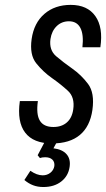

<svg xmlns="http://www.w3.org/2000/svg" viewBox="-20 -569 428 775"><path d="M353 -125.1Q362.7 -194 335.3 -230.4Q307.9 -266.7 271.8 -292Q235.7 -317.3 206.6 -342.1Q177.6 -367 183.7 -411.4Q188.6 -444 208.9 -463.6Q229.1 -483.1 258.3 -483.1Q290.6 -483.1 304.5 -456.2Q318.4 -429.3 312.7 -378.3H385.1Q397 -458.6 364.9 -503.9Q332.9 -549.3 265.4 -549.3Q201.4 -549.3 159.2 -512.9Q117 -476.4 107.7 -411.4Q98.7 -347.7 126.4 -313.4Q154 -279 189.6 -254Q225.3 -229 254 -202.6Q282.7 -176.3 275.6 -127.4Q270.7 -92.7 249.6 -74.6Q228.6 -56.4 195.7 -56.4Q156.4 -56.4 140.9 -81.9Q125.4 -107.4 132.9 -161H60.1Q48.3 -77.1 81.6 -33.6Q114.9 10 190.4 10Q261.6 10 302.5 -24.3Q343.4 -58.6 353 -125.1ZM141.1 68.9Q145.4 67.3 150.9 66.5Q156.4 65.7 162.4 65.7Q181.1 65.7 191.1 75.1Q201.1 84.4 199.4 101.1Q196.7 117.7 183.5 128.2Q170.3 138.7 152.3 138.7Q140.7 138.7 128.1 134.1Q115.6 129.4 102.6 120.4L78.4 157.6Q95.4 172 113.9 178.9Q132.3 185.9 154.9 185.9Q198.9 185.9 227.3 163.6Q255.7 141.4 261 104.7Q265.7 72.7 248.6 53.4Q231.6 34 195.7 29.6L218.7 -12.3H168.9L132 57.6Z"/></svg>

Font: Secuela ExtLt
Style: Italic
Weight: 200
Italic angle: -8°
Designer: Fernando Haro
Foundry: deFharo
Version: Version 1.704